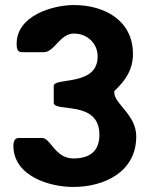

<svg xmlns="http://www.w3.org/2000/svg" viewBox="-20 -734 613 761"><path d="M33 -157C33 -36 176 7 270 7C393 7 520 -52 520 -193C520 -280 433 -322 433 -367V-373C478 -415 507 -459 507 -520C507 -654 393 -714 273 -714C187 -714 46 -671 46 -561C46 -548 46 -527 67 -527H153C196 -527 217 -601 273 -601C325 -601 367 -563 367 -510C367 -390 193 -429 193 -393V-327C193 -287 374 -340 374 -200C374 -133 334 -106 271 -106C198 -106 181 -187 147 -187H53C37 -187 33 -169 33 -157Z"/></svg>

Font: Asimov Print
Style: C
Weight: 500
Designer: Google
Version: Version 2.000980: 2014